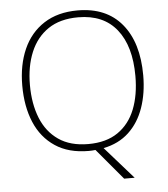

<svg xmlns="http://www.w3.org/2000/svg" viewBox="-59 -829 877 1001"><g transform="rotate(-5 379.5 -328.5)"><path d="M696 -409Q696 -316 669.5 -240Q643 -164 590 -114.5Q537 -65 457 -49L605 119H550L414 -43Q405 -42 396.5 -41.5Q388 -41 379 -41Q274 -41 203.5 -88Q133 -135 98 -218Q63 -301 63 -410Q63 -518 99.5 -600.5Q136 -683 208 -729.5Q280 -776 384 -776Q534 -776 615 -678.5Q696 -581 696 -409ZM103 -410Q103 -312 133 -237Q163 -162 224.5 -119.5Q286 -77 380 -77Q474 -77 535 -119Q596 -161 625.5 -235.5Q655 -310 655 -409Q655 -566 585.5 -653Q516 -740 384 -740Q289 -740 227 -698Q165 -656 134 -581.5Q103 -507 103 -410Z"/></g></svg>

Font: Noto Sans Tamil UI ExtraLight
Style: Regular
Weight: 200
Designer: Jelle Bosma - Monotype Design Team
Foundry: Monotype Imaging Inc.
Version: Version 2.004; ttfautohint (v1.8.4.7-5d5b)